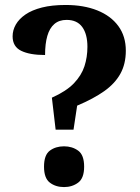

<svg xmlns="http://www.w3.org/2000/svg" viewBox="-20 -744 562 772"><path d="M188.6 -351.3Q246.3 -377 276.9 -408.8Q307.5 -440.7 319.5 -477.4Q331.5 -514.2 331.5 -555.9Q331.5 -606.8 310.7 -635.4Q289.9 -664 247.7 -664Q217.7 -664 198.5 -647.4Q179.3 -630.9 170.3 -599.6Q161.2 -568.2 161.2 -522.8Q99.7 -522.8 65.2 -539.7Q30.7 -556.5 30.7 -598Q30.7 -622.6 43.6 -645.3Q56.6 -668 82.5 -685.8Q108.4 -703.5 148.6 -713.8Q188.8 -724 243.8 -724Q316.6 -724 371.2 -702.2Q425.7 -680.4 455.8 -639.3Q485.9 -598.3 485.9 -540.1Q485.9 -486.8 464 -447.5Q442.2 -408.1 399.1 -377.5Q356 -347 290.2 -319.2L275.6 -222.5H203.7ZM237.4 8.2Q203.8 8.2 180.4 -9.7Q157 -27.6 157 -73.8Q157 -120.9 180.4 -138.3Q203.8 -155.7 237.4 -155.7Q270.3 -155.7 294.3 -138.3Q318.3 -120.9 318.3 -73.8Q318.3 -27.6 294.3 -9.7Q270.3 8.2 237.4 8.2Z"/></svg>

Font: Noto Serif Ethiopic
Style: Regular
Weight: 400
Designer: Monotype Design Team
Foundry: Monotype Imaging Inc.
Version: Version 2.102